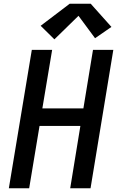

<svg xmlns="http://www.w3.org/2000/svg" viewBox="-20 -1000 640 1020"><path d="M27 0 149 -735H257L205 -424H423L474 -735H582L461 0H353L407 -331H190L135 0ZM269 -791 196 -863 350 -980H462L572 -857L485 -797L397 -916Z"/></svg>

Font: Iosevka Curly SmBdEx
Style: Italic
Weight: 600
Width: 7
Italic angle: -9°
Monospace: yes
Designer: Belleve Invis
Foundry: Belleve Invis
Version: Version 11.1.0; ttfautohint (v1.8.3)